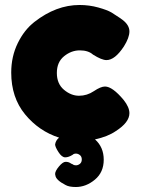

<svg xmlns="http://www.w3.org/2000/svg" viewBox="-20 -558 564 770"><path d="M201 21Q204 4 217 -6Q136 -32 80.5 -99.5Q25 -167 25 -267Q25 -331 51 -384.5Q77 -438 118 -470Q205 -538 299 -538Q338 -538 374 -528Q410 -518 427 -508L444 -497Q463 -485 472 -478Q499 -457 499 -432Q499 -407 477 -372Q441 -317 407 -317Q388 -317 353 -339Q334 -356 300 -356Q266 -356 237 -332.5Q208 -309 208 -265.5Q208 -222 236.5 -198Q265 -174 297 -174Q329 -174 356.5 -192.5Q384 -211 401 -211Q431 -211 476 -157Q499 -128 499 -104Q499 -67 444 -32Q412 -10 361 1Q396 32 396 82.5Q396 133 360.5 162.5Q325 192 284 192Q257 192 243 184Q204 164 202 145L201 140Q201 128 216.5 109.5Q232 91 243 91Q254 91 261 95.5Q268 100 272 101Q276 105 284.5 105Q293 105 300.5 99Q308 93 308 81.5Q308 70 300.5 64Q293 58 284.5 58Q276 58 271 63Q255 73 241.5 73Q228 73 214.5 52Q201 31 201 21Z"/></svg>

Font: Fredoka One
Style: Regular
Weight: 400
Version: Version 1.001;April 7, 2020;FontCreator 12.0.0.2522 64-bit